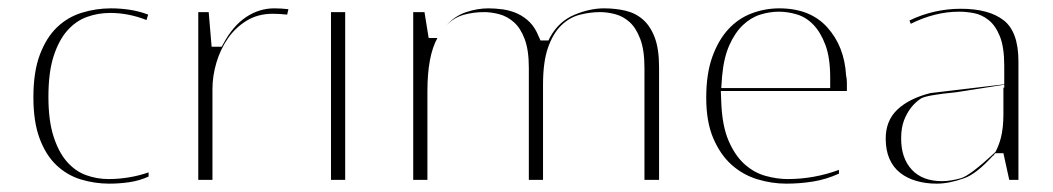

<svg xmlns="http://www.w3.org/2000/svg" viewBox="-20 -431 2523 460"><path d="M336 -8Q314 2 290 5.5Q266 9 242 9Q207 9 174 -1Q141 -11 115.5 -35Q90 -59 75 -99Q60 -139 60 -198Q60 -259 75.5 -300Q91 -341 116.5 -365.5Q142 -390 176 -400.5Q210 -411 246 -411Q269 -411 291.5 -407.5Q314 -404 335 -396L331 -383Q288 -400 244 -400Q215 -400 188.5 -390.5Q162 -381 141.5 -358Q121 -335 108.5 -296.5Q96 -258 96 -199Q96 -143 108 -105Q120 -67 140 -44Q160 -21 186 -11.5Q212 -2 240 -2Q264 -2 288.5 -6Q313 -10 336 -18Z M455 0V-402H480L487 -319H511L515 -326Q538 -369 569.5 -390Q601 -411 637 -411Q646 -411 654 -410.5Q662 -410 671 -409L668 -396Q660 -397 650.5 -397.5Q641 -398 633 -398Q598 -398 571 -381.5Q544 -365 526 -339Q508 -313 498.5 -281Q489 -249 489 -218V0Z M773 0V-402H807V0Z M1247 0V-269Q1247 -311 1237 -337.5Q1227 -364 1211 -378Q1195 -392 1176 -397Q1157 -402 1140 -402Q1114 -402 1091 -395.5Q1068 -389 1050 -371Q1070 -393 1097 -402Q1124 -411 1150 -411Q1167 -411 1185 -408.5Q1203 -406 1219.5 -398.5Q1236 -391 1249 -378Q1262 -365 1270 -345L1275 -334H1294L1298 -342Q1319 -380 1356 -395.5Q1393 -411 1427 -411Q1454 -411 1478 -405.5Q1502 -400 1520 -384.5Q1538 -369 1548.5 -341.5Q1559 -314 1559 -270V0H1524V-269Q1524 -311 1514 -337.5Q1504 -364 1488.5 -378Q1473 -392 1454 -397Q1435 -402 1418 -402Q1393 -402 1368.5 -395.5Q1344 -389 1324.5 -370Q1305 -351 1293 -317Q1281 -283 1281 -228V0ZM970 0V-402H997L1007 -340H1028Q1004 -297 1004 -212V0Z M1707 -213 1708 -187Q1710 -130 1725.5 -94Q1741 -58 1764 -37.5Q1787 -17 1814.5 -9.5Q1842 -2 1867 -2Q1930 -2 1990 -24V-15Q1959 -1 1927.5 4Q1896 9 1864 9Q1829 9 1794.5 -1.5Q1760 -12 1733 -36Q1706 -60 1689 -99.5Q1672 -139 1672 -197Q1672 -254 1686.5 -294.5Q1701 -335 1725 -361Q1749 -387 1781 -399Q1813 -411 1847 -411Q1921 -411 1962 -365.5Q2003 -320 2007 -251Q2009 -242 2009 -233V-231Q2009 -230 2009 -229V-228Q2009 -227 2009 -227V-225Q2009 -225 2009 -224Q2009 -223 2009 -223V-216Q2009 -215 2009 -215V-213ZM1708 -220H1969V-245Q1969 -293 1957.5 -323.5Q1946 -354 1928.5 -372Q1911 -390 1889 -396.5Q1867 -403 1846 -403Q1824 -403 1801.5 -396Q1779 -389 1760 -371Q1741 -353 1727.5 -323Q1714 -293 1710 -248Z M2362 -61 2360 -58H2359Q2319 -14 2290 -4Q2254 9 2224 9Q2198 9 2175.5 2.5Q2153 -4 2136.5 -17Q2120 -30 2111 -50.5Q2102 -71 2102 -99Q2102 -142 2130 -168.5Q2158 -195 2209 -208L2386 -229V-274Q2386 -318 2375.5 -344Q2365 -370 2348.5 -383Q2332 -396 2313.5 -399.5Q2295 -403 2278 -403Q2248 -403 2219 -395.5Q2190 -388 2162 -374L2159 -382Q2188 -396 2219 -403Q2250 -410 2282 -410Q2349 -410 2384.5 -382.5Q2420 -355 2420 -284V0H2398L2384 -64H2365Q2363 -63 2362 -61ZM2384 -221H2386V-228L2271 -210Q2199 -203 2186.5 -195Q2174 -187 2163.5 -174Q2153 -161 2146 -143Q2139 -125 2139 -99Q2139 -52 2164.5 -24.5Q2190 3 2237 3Q2257 3 2282 -4Q2304 -10 2365 -67Q2373 -82 2378 -101Q2384 -125 2384 -157Z"/></svg>

Font: UN Bangla Thin
Style: Regular
Weight: 100
Designer: Desinged by Rajon, Unicode developed by Rashed (IMGN)
Version: Version 2.000;March 19, 2023;FontCreator 14.0.0.2901 64-bit